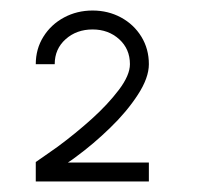

<svg xmlns="http://www.w3.org/2000/svg" viewBox="-20 -754 375 365"><path d="M48 -446Q56.5 -452 67 -459.2Q77.5 -466.5 89.5 -475Q124 -500.5 154.5 -528Q185 -555.5 206 -583.2Q227 -611 227 -632Q227 -661 206.5 -679.5Q186 -698 156 -698Q125.5 -698 104.8 -679.5Q84 -661 84 -632H48Q48 -661 62.5 -684.2Q77 -707.5 101.8 -720.8Q126.5 -734 156 -734Q185.5 -734 210 -720.8Q234.5 -707.5 248.8 -684.2Q263 -661 263 -632Q263 -606 242 -573.8Q221 -541.5 189.2 -510.8Q157.5 -480 124 -455.5Q120.5 -453 116.8 -450.2Q113 -447.5 109 -445H263V-409H48Z"/></svg>

Font: Urbanist
Style: Regular
Weight: 400
Designer: Corey Hu
Foundry: Corey Hu
Version: Version 1.2; befe77262ef67d88f1d94aa3d2e49ef1327b4483